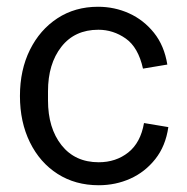

<svg xmlns="http://www.w3.org/2000/svg" viewBox="-20 -536 552 568"><path d="M272 12Q203 12 150.5 -21.5Q98 -55 68.5 -115Q39 -175 39 -252Q39 -329 68.5 -388.5Q98 -448 150 -482Q202 -516 270 -516Q319 -516 362 -496.5Q405 -477 435.5 -439Q466 -401 475 -345L403 -333Q389 -396 352 -422Q315 -448 271 -448Q201 -448 161.5 -397.5Q122 -347 122 -266V-239Q122 -157 162 -106.5Q202 -56 272 -56Q323 -56 359.5 -85Q396 -114 406 -172L478 -160Q470 -104 439.5 -65.5Q409 -27 365.5 -7.5Q322 12 272 12Z"/></svg>

Font: Special Gothic
Style: Regular
Weight: 400
Designer: Alistair McCready
Foundry: Monolith
Version: Version 1.010; ttfautohint (v1.8.4.7-5d5b)